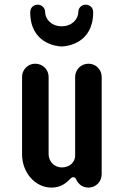

<svg xmlns="http://www.w3.org/2000/svg" viewBox="-20 -808 540 837"><path d="M365.7 -530.3C333.5 -530.3 307.6 -504.4 307.6 -473.1V-130.4C307.6 -97.7 280.3 -78.1 249 -78.1C217.3 -78.1 191.9 -104 191.9 -136.2V-473.1C191.9 -504.9 166 -530.3 133.3 -530.3C101.6 -530.3 76.2 -504.4 76.2 -473.1V-134.8C76.2 -55.7 133.3 9.8 204.1 9.8C241.2 9.8 263.7 -5.9 280.8 -23.4C287.1 -28.8 291.5 -35.6 299.3 -35.6C307.6 -35.6 311 -29.3 313 -23.4C317.4 -15.6 331.1 9.8 365.7 9.8C397.5 9.8 423.3 -15.6 423.3 -48.8V-473.1C423.3 -504.9 397.5 -530.3 365.7 -530.3ZM249 -693.4C202.6 -693.4 176.8 -726.6 176.8 -754.4C176.8 -774.9 161.1 -787.6 144.5 -787.6C128.9 -787.6 111.8 -777.3 111.8 -754.4C111.8 -619.6 225.6 -605.5 249 -605.5C272.5 -605.5 386.2 -619.6 386.2 -754.4C386.2 -777.3 369.1 -787.6 353.5 -787.6C336.4 -787.6 321.3 -774.9 321.3 -754.4C321.3 -726.6 295.4 -693.4 249 -693.4Z"/></svg>

Font: Supermercado One
Style: Regular
Weight: 400
Designer: James Grieshaber
Foundry: James Grieshaber
Version: Version 1.002